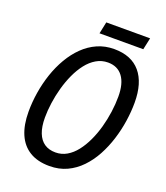

<svg xmlns="http://www.w3.org/2000/svg" viewBox="-154 -953 920 1067"><g transform="rotate(20 306.0 -420.0)"><path d="M264.2 9.8Q194.3 9.8 147.2 -18.8Q100.1 -47.4 76.4 -102.1Q52.7 -156.7 52.7 -234.9Q52.7 -291.5 62 -349.4Q71.3 -407.2 89.8 -462.2Q108.4 -517.1 136.2 -564.7Q164.1 -612.3 200.7 -648.2Q237.3 -684.1 282.7 -704.3Q328.1 -724.6 382.3 -724.6Q483.9 -724.6 536.9 -662.1Q589.8 -599.6 589.8 -482.9Q589.8 -430.2 581.3 -373.3Q572.8 -316.4 555.4 -261.2Q538.1 -206.1 511.7 -157.2Q485.4 -108.4 449.2 -70.8Q413.1 -33.2 367.2 -11.7Q321.3 9.8 264.2 9.8ZM270 -72.8Q306.2 -72.8 336.7 -90.6Q367.2 -108.4 391.8 -139.9Q416.5 -171.4 435.5 -212.2Q454.6 -252.9 467.3 -298.8Q480 -344.7 486.6 -392.1Q493.2 -439.5 493.2 -483.9Q493.2 -561 462.6 -601.8Q432.1 -642.6 375 -642.6Q337.9 -642.6 306.4 -624Q274.9 -605.5 250 -573.5Q225.1 -541.5 206.3 -500.5Q187.5 -459.5 174.8 -413.6Q162.1 -367.7 155.8 -322Q149.4 -276.4 149.4 -235.4Q149.4 -181.2 163.6 -145Q177.7 -108.9 204.6 -90.8Q231.4 -72.8 270 -72.8ZM274.4 -778.8 289.1 -848.6H548.3L533.2 -778.8Z"/></g></svg>

Font: Open Sans SemiCondensed Medium
Style: Italic
Weight: 500
Width: 4
Italic angle: -12°
Designer: Monotype Design Team
Foundry: Monotype Imaging Inc.
Version: Version 3.000